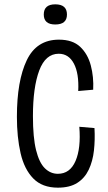

<svg xmlns="http://www.w3.org/2000/svg" viewBox="-20 -855 500 886"><path d="M247 11Q175 11 133.5 -31.5Q92 -74 75 -148Q58 -222 58 -316Q58 -482 103.5 -577Q149 -672 252 -672Q315 -672 350 -639Q385 -606 399 -553Q413 -500 410 -441L341 -435Q345 -516 321 -561.5Q297 -607 251 -607Q190 -607 161 -529.5Q132 -452 132 -319Q132 -220 146.5 -162Q161 -104 187 -78.5Q213 -53 247 -53Q303 -53 328.5 -112Q354 -171 346 -270L416 -264Q419 -210 413.5 -160.5Q408 -111 389.5 -72Q371 -33 336.5 -11Q302 11 247 11ZM235 -742Q182 -742 182 -788Q182 -835 235 -835Q289 -835 289 -788Q289 -742 235 -742Z"/></svg>

Font: Bricolage Grotesque 12pt Condensed Light
Style: Regular
Weight: 300
Width: 3
Designer: Mathieu Triay
Foundry: Atelier Triay
Version: Version 1.001; ttfautohint (v1.8.4.7-5d5b);gftools[0.9.33.de